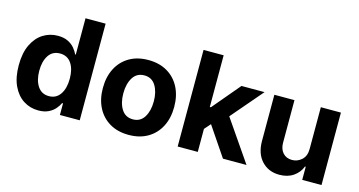

<svg xmlns="http://www.w3.org/2000/svg" viewBox="-78 -1056 2608 1396"><g transform="rotate(15 1226.0 -358.0)"><path d="M572.1 0V-727.3H420.8V-453.8H416.2Q405.9 -476.2 387.1 -498.9Q368.3 -521.7 337.4 -537.1Q306.5 -552.6 261 -552.6Q201 -552.6 150.9 -521.5Q100.9 -490.4 70.5 -428.1Q40.1 -365.8 40.1 -272Q40.1 -180.8 69.6 -118.1Q99.1 -55.4 149.1 -23.3Q199.2 8.9 261.4 8.9Q305.4 8.9 336.1 -5.7Q366.8 -20.2 386.2 -42.4Q405.5 -64.6 416.2 -87.4H422.9V0ZM424 -272.7Q424 -199.9 394 -155.7Q364 -111.5 309.3 -111.5Q253.6 -111.5 224.1 -156.4Q194.6 -201.3 194.6 -272.7Q194.6 -343.8 223.9 -388Q253.2 -432.2 309.3 -432.2Q364.3 -432.2 394.2 -389Q424 -345.9 424 -272.7Z M942.1 10.7Q859.4 10.7 799.2 -24.7Q739 -60 706.3 -123.4Q673.7 -186.8 673.7 -270.6Q673.7 -355.1 706.3 -418.5Q739 -481.9 799.2 -517.2Q859.4 -552.6 942.1 -552.6Q1024.9 -552.6 1085 -517.2Q1145.2 -481.9 1177.9 -418.5Q1210.6 -355.1 1210.6 -270.6Q1210.6 -186.8 1177.9 -123.4Q1145.2 -60 1085 -24.7Q1024.9 10.7 942.1 10.7ZM942.8 -106.5Q998.9 -106.5 1027.9 -153.4Q1056.8 -200.3 1056.8 -271.7Q1056.8 -343 1027.9 -390.1Q998.9 -437.1 942.8 -437.1Q885.7 -437.1 856.5 -390.1Q827.4 -343 827.4 -271.7Q827.4 -200.3 856.5 -153.4Q885.7 -106.5 942.8 -106.5Z M1309.3 0V-727.3H1460.6V-338.4H1468.8L1643.5 -545.5H1817.1L1614.7 -309.3L1827.4 0H1650.2L1501.4 -219.8L1460.6 -173.3V0Z M2240.8 -232.2V-545.5H2392V0H2246.8V-99.1H2241.1Q2222.7 -51.1 2179.9 -22Q2137.1 7.1 2075.6 7.1Q1993.3 7.1 1942.3 -47.8Q1891.3 -102.6 1891 -198.2V-545.5H2042.3V-225.1Q2042.6 -176.8 2068.2 -148.8Q2093.8 -120.7 2136.7 -120.7Q2177.6 -120.7 2209.3 -149.1Q2241.1 -177.6 2240.8 -232.2Z"/></g></svg>

Font: Inter UI
Style: Bold
Weight: 700
Designer: Rasmus Andersson
Foundry: rsms
Version: 3.2;8d6f07862